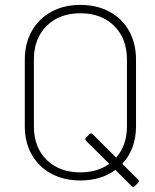

<svg xmlns="http://www.w3.org/2000/svg" viewBox="-20 -728 632 782"><path d="M542 17 529 30Q523 37 516 30L450 -36Q392 7 307 7Q241 7 190 -20Q139 -47 110 -97Q81 -147 81 -214V-485Q81 -551 109.5 -601.5Q138 -652 189 -680Q240 -708 307 -708Q375 -708 426.5 -680Q478 -652 506 -601.5Q534 -551 534 -485V-214Q534 -167 519.5 -128Q505 -89 478 -61L542 3Q549 10 542 17ZM307 -26Q378 -26 425 -61L331 -154Q324 -161 331 -168L344 -181Q351 -188 358 -181L453 -86Q497 -136 497 -213V-486Q497 -571 445 -622.5Q393 -674 307 -674Q222 -674 170 -622.5Q118 -571 118 -486V-213Q118 -128 170 -77Q222 -26 307 -26Z"/></svg>

Font: Barlow GEO Extra Light
Style: Regular
Weight: 200
Designer: Jeremy Tribby
Foundry: Tribby Type
Version: Version 1.408